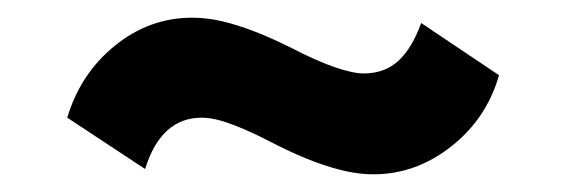

<svg xmlns="http://www.w3.org/2000/svg" viewBox="-20 -395 640 217"><path d="M402 -198Q387 -198 371 -201.5Q355 -205 336 -212Q317 -219 293 -231Q274 -241 258 -248Q242 -255 230 -258.5Q218 -262 208 -262Q185 -262 169 -247.5Q153 -233 144 -204L56 -262Q71 -312 110 -343.5Q149 -375 197 -375Q214 -375 231 -371Q248 -367 267.5 -359.5Q287 -352 309 -341Q338 -326 358.5 -319Q379 -312 391 -312Q415 -312 430.5 -326.5Q446 -341 456 -369L544 -310Q530 -261 490 -229.5Q450 -198 402 -198Z"/></svg>

Font: Nunito Sans 6pt Black
Style: Regular
Weight: 900
Version: Version 3.101;gftools[0.9.27]